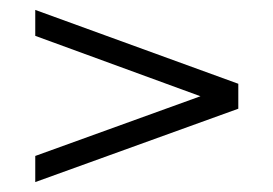

<svg xmlns="http://www.w3.org/2000/svg" viewBox="-20 -446 556 391"><path d="M388.2 -250 51.8 -373V-425.8L465.3 -275.4V-224.6L51.8 -75.2V-128.4Z"/></svg>

Font: Kurinto Seri
Style: Regular
Weight: 400
Designer: Kurinto was developed by Clint Goss from a range of fonts that are compatible with the SIL Open Font License Version 1.1
Foundry: Clinton F. Goss
Version: Version 2.196; July 25, 2020